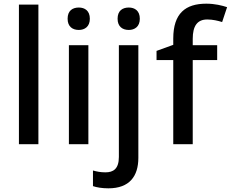

<svg xmlns="http://www.w3.org/2000/svg" viewBox="-20 -785 1256 1045"><path d="M189 0V-760H83V0Z M409 -744C375 -744 348 -727 348 -683C348 -640 375 -622 409 -622C441 -622 469 -640 469 -683C469 -727 441 -744 409 -744ZM461 -539H355V0H461Z M620 -683C620 -640 647 -622 681 -622C713 -622 741 -640 741 -683C741 -727 713 -744 681 -744C647 -744 620 -727 620 -683ZM570 240C685 240 733 174 733 74V-539H627V69C627 135 596 153 554 153C527 153 508 149 486 143V228C506 235 536 240 570 240Z M1162 -458V-539H1029V-574C1029 -644 1054 -679 1108 -679C1138 -679 1167 -672 1189 -665L1216 -746C1189 -755 1149 -765 1103 -765C990 -765 923 -713 923 -575V-541L832 -508V-458H923V0H1029V-458Z"/></svg>

Font: Noto Sans Hanifi Rohingya Medium
Style: Regular
Weight: 500
Designer: Monotype Design Team and DaltonMaag
Foundry: Google LLC
Version: Version 2.102